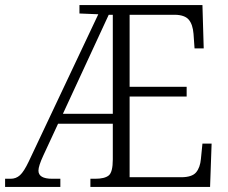

<svg xmlns="http://www.w3.org/2000/svg" viewBox="-22 -734 894 754"><path d="M-2 0V-32H20Q41 -32 56.5 -46Q72 -60 91 -100L364 -678L290 -681V-714H773L778 -544H742L738 -601Q735 -638 719.5 -656.5Q704 -675 666 -676H487V-393H711V-355H487V-38H689Q732 -38 748 -57Q764 -76 767 -110L773 -170H809L803 0H333V-32H352Q389 -32 405 -45Q421 -58 421 -108V-248H206L148 -123Q129 -82 129 -64Q129 -32 183 -32H215V0ZM225 -287H421V-676H405Z"/></svg>

Font: Noto Serif SemiCondensed Light
Style: Regular
Weight: 300
Width: 4
Designer: Monotype Design Team
Foundry: Monotype Imaging Inc.
Version: Version 2.013